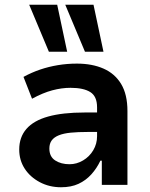

<svg xmlns="http://www.w3.org/2000/svg" viewBox="-20 -779 631 809"><path d="M237 10Q188 10 147.5 -11.5Q107 -33 84 -68.5Q61 -104 61 -149Q61 -201 91.5 -236Q122 -271 183 -288Q244 -305 336 -305H407V-223H350Q308 -223 278 -220Q248 -217 228 -209Q208 -201 198 -187.5Q188 -174 188 -153Q188 -119 212.5 -103Q237 -87 273 -87Q303 -87 330 -103Q357 -119 373 -146Q389 -173 389 -205V-327Q389 -373 360.5 -391Q332 -409 277 -409Q240 -409 200.5 -398.5Q161 -388 115 -363L79 -455Q114 -474 149.5 -486Q185 -498 224 -504.5Q263 -511 304 -511Q368 -511 416 -490Q464 -469 490.5 -425Q517 -381 517 -311V0H409V-102H403Q388 -70 365 -44.5Q342 -19 311 -4.5Q280 10 237 10ZM338 -561 255 -759H374L416 -561ZM186 -561 103 -759H221L263 -561Z"/></svg>

Font: Nunito Sans 7pt SemiCondensed
Style: Bold
Weight: 700
Width: 4
Designer: Vernon Adams
Foundry: Vernon Adams
Version: Version 3.101;gftools[0.9.27]